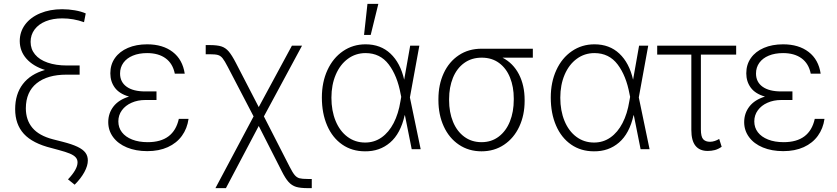

<svg xmlns="http://www.w3.org/2000/svg" viewBox="-20 -764 4286 983"><path d="M298.8 -669.9Q250.5 -669.9 213.9 -655Q177.2 -640.1 157 -612.8Q136.7 -585.4 136.7 -549.8Q136.7 -512.7 159.2 -485.4Q181.6 -458 223.9 -443.4Q266.1 -428.7 323.2 -428.7H387.7V-381.8H320.3Q222.7 -381.8 167.7 -337.6Q112.8 -293.5 112.3 -210Q112.3 -149.4 146 -109.4Q179.7 -69.3 251 -50.8L300.8 -38.1Q348.6 -25.9 376.7 -12.5Q404.8 1 417.2 17.6Q429.7 34.2 429.7 57.6Q429.7 84.5 412.1 116.9Q394.5 149.4 362.3 181.6L328.1 154.3Q377 103 377 67.4Q377 52.2 367.4 41.5Q357.9 30.8 337.4 22.2Q316.9 13.7 280.3 3.9L244.1 -5.9Q147 -29.8 102.3 -78.6Q57.6 -127.4 57.6 -205.1Q57.6 -282.2 96.9 -333.5Q136.2 -384.8 210.4 -405.8Q149.9 -424.8 115.7 -463.1Q81.5 -501.5 81.1 -553.7Q81.1 -601.1 108.6 -638.2Q136.2 -675.3 185.8 -696Q235.4 -716.8 297.9 -716.8Q331.1 -716.8 363.3 -711.2Q395.5 -705.6 418.9 -695.3L410.2 -650.4Q356 -669.9 298.8 -669.9Z M640.6 -269.5Q591.3 -283.7 568.1 -314.9Q544.9 -346.2 544.9 -388.7Q544.9 -433.6 568.6 -467Q592.3 -500.5 635 -518.8Q677.7 -537.1 733.4 -537.1Q813.5 -537.1 864.3 -498Q915 -459 925.8 -386.7H875Q864.7 -438.5 828.1 -465.3Q791.5 -492.2 733.4 -492.2Q691.4 -492.2 660.2 -479.2Q628.9 -466.3 611.8 -442.6Q594.7 -418.9 594.7 -387.7Q594.7 -344.2 628.2 -320.1Q661.6 -295.9 723.6 -295.9H781.2V-252H723.6Q685.1 -252 653.6 -238Q622.1 -224.1 604 -199.2Q585.9 -174.3 585.9 -142.6Q585.9 -110.8 604.2 -86.9Q622.6 -63 656.5 -49.6Q690.4 -36.1 736.3 -36.1Q869.1 -36.1 895.5 -155.3H945.3Q938.5 -106 911.4 -68.6Q884.3 -31.2 839.1 -10.7Q793.9 9.8 734.4 9.8Q675.3 9.8 629.9 -9Q584.5 -27.8 559.3 -61.8Q534.2 -95.7 534.2 -138.7Q534.2 -184.1 561 -218.8Q587.9 -253.4 640.6 -269.5Z M1278.3 -168 1146.5 -420.9Q1129.9 -453.1 1119.6 -465.8Q1109.4 -478.5 1095.9 -482.4Q1082.5 -486.3 1053.7 -486.3H1033.2V-533.2H1053.7Q1091.8 -533.2 1113.3 -526.4Q1134.8 -519.5 1150.9 -500.7Q1167 -481.9 1187.5 -442.4L1304.7 -215.8L1474.6 -530.3H1526.4L1331.1 -168L1462.9 89.8Q1478 119.6 1488.8 132.3Q1499.5 145 1513.4 148.7Q1527.3 152.3 1555.7 152.3H1576.2V199.2H1555.7Q1517.6 199.2 1495.8 192.6Q1474.1 186 1457.5 167.7Q1440.9 149.4 1421.9 111.3L1304.7 -119.1L1136.7 199.2H1083Z M1627.9 -264.6Q1627.9 -343.3 1656.5 -405.3Q1685.1 -467.3 1736.1 -502.2Q1787.1 -537.1 1851.6 -537.1Q1928.7 -537.1 1979.2 -489.5Q2029.8 -441.9 2049.3 -356L2080.1 -530.3H2127L2078.6 -265.1L2133.8 0H2087.9L2053.2 -173.8H2051.8Q2030.8 -80.1 1977.3 -34.2Q1923.8 11.7 1848.6 10.7Q1782.2 10.7 1732.2 -23.9Q1682.1 -58.6 1655 -121.1Q1627.9 -183.6 1627.9 -264.6ZM1849.6 -34.2Q1896.5 -34.2 1933.6 -60.3Q1970.7 -86.4 1995.4 -134Q2020 -181.6 2030.3 -246.1L2034.2 -268.1L2031.2 -282.2Q2014.2 -376 1970.2 -434.1Q1926.3 -492.2 1851.6 -492.2Q1800.8 -492.2 1761 -462.9Q1721.2 -433.6 1699 -381.6Q1676.8 -329.6 1676.8 -263.7Q1676.8 -197.3 1698.2 -145Q1719.7 -92.8 1759 -63.5Q1798.3 -34.2 1849.6 -34.2ZM1861.3 -744.1H1917L1877.9 -585H1843.8Z M2445.3 -514.6H2708V-468.8H2552.7Q2607.4 -440.4 2636.7 -383.8Q2666 -327.1 2666 -252V-247.1Q2666 -174.8 2638.7 -116Q2611.3 -57.1 2561 -23.2Q2510.7 10.7 2445.3 10.7Q2379.9 10.7 2329.6 -23.2Q2279.3 -57.1 2252 -116.7Q2224.6 -176.3 2224.6 -251V-256.8Q2224.6 -330.6 2251.7 -389.2Q2278.8 -447.8 2328.9 -481.2Q2378.9 -514.6 2445.3 -514.6ZM2445.3 -36.1Q2496.1 -36.1 2533.4 -64.5Q2570.8 -92.8 2590.6 -142.1Q2610.4 -191.4 2610.4 -253.9V-259.8Q2610.4 -319.3 2591.3 -366.7Q2572.3 -414.1 2535.4 -441.4Q2498.5 -468.8 2446.3 -468.8Q2394 -468.8 2356.2 -441.2Q2318.4 -413.6 2298.8 -365.2Q2279.3 -316.9 2279.3 -256.8V-251Q2279.3 -189.5 2299.3 -140.6Q2319.3 -91.8 2356.9 -64Q2394.5 -36.1 2445.3 -36.1Z M2799.8 -264.6Q2799.8 -343.3 2828.4 -405.3Q2856.9 -467.3 2908 -502.2Q2959 -537.1 3023.4 -537.1Q3100.6 -537.1 3151.1 -489.5Q3201.7 -441.9 3221.2 -356L3252 -530.3H3298.8L3250.5 -265.1L3305.7 0H3259.8L3225.1 -173.8H3223.6Q3202.6 -80.1 3149.2 -34.2Q3095.7 11.7 3020.5 10.7Q2954.1 10.7 2904.1 -23.9Q2854 -58.6 2826.9 -121.1Q2799.8 -183.6 2799.8 -264.6ZM3021.5 -34.2Q3068.4 -34.2 3105.5 -60.3Q3142.6 -86.4 3167.2 -134Q3191.9 -181.6 3202.1 -246.1L3206.1 -268.1L3203.1 -282.2Q3186 -376 3142.1 -434.1Q3098.1 -492.2 3023.4 -492.2Q2972.7 -492.2 2932.9 -462.9Q2893.1 -433.6 2870.8 -381.6Q2848.6 -329.6 2848.6 -263.7Q2848.6 -197.3 2870.1 -145Q2891.6 -92.8 2930.9 -63.5Q2970.2 -34.2 3021.5 -34.2Z M3749 -484.4H3568.4V-101.6Q3568.4 -64 3580.3 -51Q3592.3 -38.1 3615.2 -38.1Q3627 -38.1 3639.4 -42.2Q3651.9 -46.4 3662.1 -52.7L3674.8 -12.7Q3657.7 -0.5 3640.1 4.2Q3622.6 8.8 3603.5 8.8Q3562 8.8 3540.8 -17.6Q3519.5 -43.9 3519.5 -98.6V-484.4H3344.7V-530.3H3749Z M3896.5 -269.5Q3847.2 -283.7 3824 -314.9Q3800.8 -346.2 3800.8 -388.7Q3800.8 -433.6 3824.5 -467Q3848.1 -500.5 3890.9 -518.8Q3933.6 -537.1 3989.3 -537.1Q4069.3 -537.1 4120.1 -498Q4170.9 -459 4181.6 -386.7H4130.9Q4120.6 -438.5 4084 -465.3Q4047.4 -492.2 3989.3 -492.2Q3947.3 -492.2 3916 -479.2Q3884.8 -466.3 3867.7 -442.6Q3850.6 -418.9 3850.6 -387.7Q3850.6 -344.2 3884 -320.1Q3917.5 -295.9 3979.5 -295.9H4037.1V-252H3979.5Q3940.9 -252 3909.4 -238Q3877.9 -224.1 3859.9 -199.2Q3841.8 -174.3 3841.8 -142.6Q3841.8 -110.8 3860.1 -86.9Q3878.4 -63 3912.4 -49.6Q3946.3 -36.1 3992.2 -36.1Q4125 -36.1 4151.4 -155.3H4201.2Q4194.3 -106 4167.2 -68.6Q4140.1 -31.2 4095 -10.7Q4049.8 9.8 3990.2 9.8Q3931.2 9.8 3885.7 -9Q3840.3 -27.8 3815.2 -61.8Q3790 -95.7 3790 -138.7Q3790 -184.1 3816.9 -218.8Q3843.8 -253.4 3896.5 -269.5Z"/></svg>

Font: Pretendard Std ExtraLight
Style: Regular
Weight: 200
Designer: Base glyphs from Inter by Rasmus Andersson; Hangeul glyphs from Noto Sans CJK(Source Han Sans) by Jang Soo-young and Kan
Foundry: Kil Hyung-jin
Version: Version 1.309